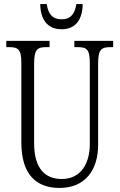

<svg xmlns="http://www.w3.org/2000/svg" viewBox="-20 -915 589 945"><path d="M283 -771C354 -771 386 -821 387 -895H356C347 -839 322 -820 283 -820C243 -820 218 -840 210 -895H178C179 -821 212 -771 283 -771ZM273 10C401 10 463 -80 463 -203V-604C463 -673 480 -683 524 -683H537V-714H346V-683H362C406 -683 422 -673 422 -606V-205C422 -116 382 -34 284 -34C203 -34 148 -84 148 -210V-603C148 -673 165 -683 208 -683H224V-714H11V-683H25C68 -683 85 -673 85 -607V-215C85 -54 160 10 273 10Z"/></svg>

Font: Noto Serif Georgian ExtraCondensed Light
Style: Regular
Weight: 300
Width: 2
Designer: Monotype Design Team, Akaki Razmadze
Foundry: Google LLC
Version: Version 2.003